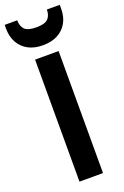

<svg xmlns="http://www.w3.org/2000/svg" viewBox="-197 -984 667 1035"><g transform="rotate(-20 136.0 -466.0)"><path d="M294 -910Q294 -863 274.5 -829Q255 -795 220 -776.5Q185 -758 135 -758Q87 -758 52 -776.5Q17 -795 -2.5 -829.5Q-22 -864 -22 -911V-932H50Q50 -898 68 -879.5Q86 -861 135 -861Q184 -861 202 -879.5Q220 -898 220 -932H294ZM68 -700H203V0H68Z"/></g></svg>

Font: Albert Sans
Style: Bold
Weight: 700
Designer: Andreas Rasmussen
Foundry: a.Foundry
Version: Version 1.025